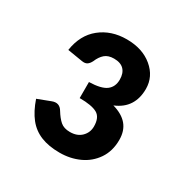

<svg xmlns="http://www.w3.org/2000/svg" viewBox="-99 -909 533 549"><g transform="rotate(30 167.5 -634.5)"><path d="M165 -446Q129 -446 103 -456.5Q77 -467 59.5 -489Q42 -511 30 -546L72 -562Q95 -571 107 -550Q118 -532 129.5 -522Q141 -512 161 -512Q185 -512 199 -526Q213 -540 213 -560Q213 -590 195 -600Q177 -610 137 -610V-663Q177 -664 193.5 -676.5Q210 -689 210 -713Q210 -734 199 -745.5Q188 -757 166 -757Q147 -757 136 -747.5Q125 -738 118 -721Q113 -711 106.5 -707Q100 -703 89 -705L40 -713Q48 -766 83.5 -794.5Q119 -823 170 -823Q222 -823 255 -795.5Q288 -768 288 -727Q288 -696 274 -674Q260 -652 231 -640Q263 -631 279 -612Q295 -593 295 -563Q295 -526 277 -499.5Q259 -473 229.5 -459.5Q200 -446 165 -446Z"/></g></svg>

Font: Aleo SemiBold
Style: Regular
Weight: 600
Designer: Alessio Laiso
Foundry: Alessio Laiso
Version: Version 2.001;gftools[0.9.29]